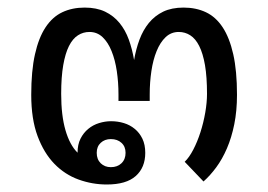

<svg xmlns="http://www.w3.org/2000/svg" viewBox="-20 -474 704 504"><path d="M309.6 -72.8Q309.6 -89.4 298.8 -99.1Q288.1 -108.9 271 -108.9Q254.9 -108.9 244.4 -99.1Q233.9 -89.4 233.9 -72.8Q233.9 -55.7 244.4 -45.4Q254.9 -35.2 271 -35.2Q288.1 -35.2 298.8 -45.4Q309.6 -55.7 309.6 -72.8ZM602.1 -225.1Q602.1 -183.1 595 -147.9Q587.9 -112.8 575.7 -84.5Q563.5 -56.2 547.6 -34.7Q531.7 -13.2 514.2 2.4L464.8 -49.3Q476.6 -60.5 487.3 -81.1Q498 -101.6 506.1 -126.7Q514.2 -151.9 518.8 -178.5Q523.4 -205.1 523.4 -227.5Q523.4 -272 518.1 -303Q512.7 -334 502.9 -353.3Q493.2 -372.6 479.5 -381.3Q465.8 -390.1 449.2 -390.1Q429.2 -390.1 414.8 -376.5Q400.4 -362.8 391.1 -339.8Q381.8 -316.9 377.4 -287.4Q373 -257.8 373 -226.1V-209H291V-226.1Q291 -257.8 286.6 -287.4Q282.2 -316.9 272.9 -339.8Q263.7 -362.8 249.3 -376.5Q234.9 -390.1 214.8 -390.1Q198.2 -390.1 184.6 -381.3Q170.9 -372.6 161.1 -353.3Q151.4 -334 146 -303Q140.6 -272 140.6 -227.5Q140.6 -170.9 151.9 -132.1Q163.1 -93.3 183.6 -73.2Q183.6 -94.7 191.4 -110.1Q199.2 -125.5 211.7 -135.7Q224.1 -146 240 -150.9Q255.9 -155.8 271.5 -155.8Q289.1 -155.8 305.2 -150.9Q321.3 -146 333.7 -135.7Q346.2 -125.5 353.8 -109.9Q361.3 -94.2 361.3 -72.8Q361.3 -34.2 336.4 -12Q311.5 10.3 260.3 10.3Q222.2 10.3 186.3 -2.7Q150.4 -15.6 122.8 -43.9Q95.2 -72.3 78.6 -116.9Q62 -161.6 62 -225.1Q62 -288.1 71.8 -331.5Q81.5 -375 99.6 -402.3Q117.7 -429.7 143.6 -441.9Q169.4 -454.1 202.1 -454.1Q233.4 -454.1 255.9 -443.4Q278.3 -432.6 293.7 -413.8Q309.1 -395 318.1 -370.1Q327.1 -345.2 332 -316.4Q336.9 -345.2 346.2 -370.1Q355.5 -395 370.8 -413.8Q386.2 -432.6 408.4 -443.4Q430.7 -454.1 461.9 -454.1Q494.6 -454.1 520.5 -441.9Q546.4 -429.7 564.5 -402.3Q582.5 -375 592.3 -331.5Q602.1 -288.1 602.1 -225.1Z"/></svg>

Font: Noto Sans Southeast Asian
Style: Regular
Weight: 400
Designer: Monotype Design Team
Foundry: Monotype Imaging Inc.
Version: Version 1.06 uh; ttfautohint (v1.4.1)